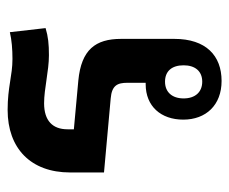

<svg xmlns="http://www.w3.org/2000/svg" viewBox="-70 -536 615 516"><g transform="rotate(-90 238.0 -278.5)"><path d="M391 -261C391 -330 362 -368 279 -376L148 -388V-405C148 -445 171 -468 218 -468C257 -468 305 -455 347 -455C377 -455 397 -457 420 -464L409 -560C388 -555 363 -553 337 -553C292 -553 262 -566 200 -566C97 -566 32 -504 32 -398V-307L231 -289C266 -286 273 -271 273 -244V-195C272 -195 270 -195 269 -195C210 -195 174 -154 174 -94C174 -33 213 9 278 9C346 9 391 -33 391 -118ZM276 -143C304 -143 320 -125 320 -93C320 -62 304 -43 276 -43C248 -43 231 -62 231 -93C231 -124 248 -143 276 -143Z"/></g></svg>

Font: Noto Sans Thai Looped SemiCondensed SemiBold
Style: Regular
Weight: 600
Width: 4
Designer: Sasikarn Vongin, Ben Mitchell
Foundry: The Fontpad Ltd
Version: Version 1.001